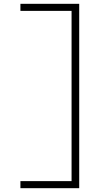

<svg xmlns="http://www.w3.org/2000/svg" viewBox="-20 -843 540 1006"><path d="M87 143V106H355V-786H87V-823H395V143Z"/></svg>

Font: iosevka_custom_sans_ss08 XLt
Style: Regular
Weight: 200
Designer: Belleve Invis
Foundry: Belleve Invis
Version: Version 10.3.0; ttfautohint (v1.8.3)